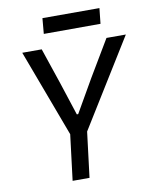

<svg xmlns="http://www.w3.org/2000/svg" viewBox="-96 -964 828 1035"><g transform="rotate(-10 318.0 -446.0)"><path d="M249.5 -244 69 -727H175.5L242.5 -528.5L301 -349H308.5L411.5 -528L530 -727H636L337 -244ZM216.5 0 252.5 -292H345L309 0ZM201 -807 208.5 -892H520.5L511.5 -807.5Z"/></g></svg>

Font: Spline Sans Mono
Style: Italic
Weight: 400
Italic angle: -4°
Monospace: yes
Designer: Eben Sorkin, Mirko Velimirovic
Foundry: Sorkin Type
Version: Version 1.004